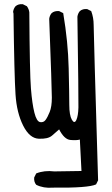

<svg xmlns="http://www.w3.org/2000/svg" viewBox="-20 -778 540 924"><path d="M234.4 125Q189.5 128.9 154.3 111.3Q142.6 97.7 144.5 76.2L154.3 56.6Q193.4 41 241.2 46.9L372.1 44.9L364.3 -106.4Q347.7 -101.6 318.4 -104.5Q289.1 -107.4 264.6 -155.3Q250 -142.6 230.5 -125.5Q210.9 -108.4 166.5 -110.4Q122.1 -112.3 91.3 -173.8Q60.5 -235.4 54.7 -323.2Q48.8 -411.1 44.9 -712.9L43 -720.7Q44.9 -736.3 54.7 -748Q68.4 -759.8 89.8 -757.8L109.4 -748Q119.1 -734.4 121.1 -718.8Q123 -424.8 128.9 -351.6Q134.8 -278.3 145.5 -235.8Q156.2 -193.4 172.9 -190.4Q189.5 -187.5 199.2 -200.7Q209 -213.9 219.2 -239.3Q229.5 -264.6 229.5 -308.1Q229.5 -351.6 216.8 -687.5Q218.8 -703.1 228.5 -714.8Q242.2 -726.6 264.6 -724.6L284.2 -714.8Q307.6 -576.2 310.5 -449.7Q313.5 -323.2 313.5 -273.4Q313.5 -223.6 325.7 -202.1Q337.9 -180.7 347.2 -200.2Q356.4 -219.7 357.4 -261.2Q358.4 -302.7 352.5 -697.3Q354.5 -712.9 364.3 -724.6Q377.9 -736.3 399.4 -734.4L418.9 -724.6Q430.7 -693.4 430.7 -658.2Q430.7 -623 452.1 89.8L442.4 109.4Q405.3 127 234.4 125Z"/></svg>

Font: JasonHandwriting2
Style: Regular
Weight: 400
Version: Version 1.05.10